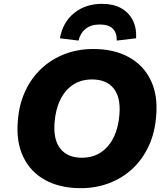

<svg xmlns="http://www.w3.org/2000/svg" viewBox="-20 -972 876 1003"><path d="M402 11Q293 11 216 -31.5Q139 -74 101.5 -152.5Q64 -231 73 -338Q79 -425 111.5 -495Q144 -565 196.5 -614Q249 -663 318 -689.5Q387 -716 467 -716Q576 -716 653 -673.5Q730 -631 767.5 -553Q805 -475 796 -368Q790 -281 757.5 -210.5Q725 -140 672.5 -91Q620 -42 551 -15.5Q482 11 402 11ZM407 -148Q465 -148 507 -176Q549 -204 574 -255Q599 -306 604 -375Q611 -465 573 -511Q535 -557 461 -557Q404 -557 362 -529.5Q320 -502 295 -451Q270 -400 265 -331Q258 -241 296 -194.5Q334 -148 407 -148ZM390 -760 293 -772Q308 -856 367.5 -904Q427 -952 513 -952Q571 -952 611.5 -930Q652 -908 673 -867.5Q694 -827 691 -772L590 -760Q591 -800 569.5 -822Q548 -844 501 -844Q456 -844 428 -822Q400 -800 390 -760Z"/></svg>

Font: Nunito Sans 9pt Black
Style: Italic
Weight: 900
Italic angle: -9°
Version: Version 3.101;gftools[0.9.27]